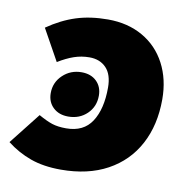

<svg xmlns="http://www.w3.org/2000/svg" viewBox="-105 -620 681 706"><g transform="rotate(10 235.5 -267.0)"><path d="M490 -299Q490 -203 451.5 -131Q413 -59 340.5 -19.5Q268 20 167 20Q102 20 53.5 2.5Q5 -15 -36 -47L56 -164Q86 -147 107.5 -140Q129 -133 160 -133Q225 -133 255.5 -180Q286 -227 286 -307Q286 -356 262.5 -380.5Q239 -405 200 -405Q170 -405 142.5 -395.5Q115 -386 84 -367L19 -484Q71 -520 124 -537Q177 -554 243 -554Q317 -554 373 -522Q429 -490 459.5 -432Q490 -374 490 -299ZM82 -251Q82 -291 111 -318.5Q140 -346 181 -346Q216 -346 237 -325.5Q258 -305 258 -272Q258 -231 230 -204Q202 -177 160 -177Q125 -177 103.5 -197.5Q82 -218 82 -251Z"/></g></svg>

Font: FiraGO Heavy
Style: Italic
Weight: 900
Italic angle: -8°
Designer: bBox Type GmbH
Foundry: bBox Type GmbH
Version: Version 1.001